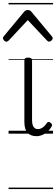

<svg xmlns="http://www.w3.org/2000/svg" viewBox="-58 -905 379 1300"><path d="M189 17Q169 17 153.5 11Q138 5 127.5 -7Q117 -19 112 -37.5Q107 -56 107 -81V-496Q107 -506 113 -510.5Q119 -515 132 -515Q146 -515 152.5 -510.5Q159 -506 159 -496V-93Q159 -73 163 -59.5Q167 -46 176 -38.5Q185 -31 199 -31Q210 -31 220 -35.5Q230 -40 240.5 -49.5Q251 -59 261 -74Q266 -80 272.5 -79.5Q279 -79 286 -72Q292 -68 294 -61.5Q296 -55 292 -49Q281 -29 264.5 -14Q248 1 228.5 9Q209 17 189 17ZM-15 -623Q-23 -623 -30.5 -631Q-38 -639 -38 -647Q-38 -649 -37 -652Q-36 -655 -33 -659L105 -825Q110 -831 115.5 -834Q121 -837 130 -837Q139 -837 144.5 -834Q150 -831 155 -825L293 -659Q297 -655 298 -652Q299 -649 299 -647Q299 -639 291 -631Q283 -623 275 -623Q270 -623 266.5 -625.5Q263 -628 259 -632L130 -769L2 -632Q-2 -628 -6 -625.5Q-10 -623 -15 -623ZM0 365H301V375H0ZM0 -20H301V0H0ZM0 -505H301V-500H0ZM0 -885H301V-875H0Z"/></svg>

Font: Playwrite IT Moderna Guides
Style: Regular
Weight: 400
Designer: Veronika Burian, José Scaglione
Foundry: TypeTogether
Version: Version 1.003